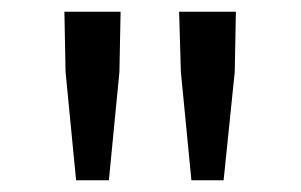

<svg xmlns="http://www.w3.org/2000/svg" viewBox="-20 -791 515 328"><path d="M90 -771 92 -668 110 -483H166L184 -668L186 -771ZM286 -771 289 -668 307 -483H362L381 -668L383 -771Z"/></svg>

Font: Bithumb Trading Sans
Style: Regular
Weight: 400
Designer: HamHyungwon
Foundry: Bithumb
Version: Version 1.300;FEAKit 1.0